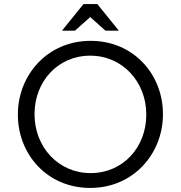

<svg xmlns="http://www.w3.org/2000/svg" viewBox="-20 -913 890 945"><path d="M424 12C637 12 782 -157 782 -350C783 -351 783 -351 782 -352C782 -545 639 -712 426 -712C213 -712 68 -543 68 -350V-348C68 -155 211 12 424 12ZM426 -61C266 -61 150 -191 150 -350V-352C150 -511 264 -639 424 -639C584 -639 700 -509 700 -350V-348C700 -189 586 -61 426 -61ZM459 -893H391L285 -762H349L424 -829L499 -762H565Z"/></svg>

Font: Mission
Style: Regular
Weight: 400
Version: Version 1.000;FEAKit 1.0